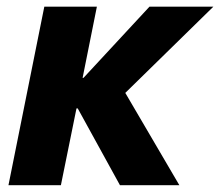

<svg xmlns="http://www.w3.org/2000/svg" viewBox="-20 -545 648 565"><path d="M4.9 0 110.4 -525.4H265.1L223.1 -315.9H256.8L203.1 -291.5L419.9 -525.4H607.9L306.2 -230L321.3 -318.4L507.8 0H333L195.8 -249.5L237.3 -226.1H205.1L159.2 0Z"/></svg>

Font: Reddit Sans ExtraBold
Style: Italic
Weight: 800
Italic angle: -11.25°
Designer: Stephen Hutchings
Version: Version 1.013